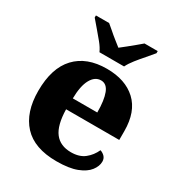

<svg xmlns="http://www.w3.org/2000/svg" viewBox="-182 -888 950 1020"><g transform="rotate(30 293.0 -378.0)"><path d="M314 10Q178 10 111 -62.5Q44 -135 44 -266Q44 -406 111.5 -478Q179 -550 302 -550Q416 -550 481.5 -489Q547 -428 547 -309V-255H221Q223 -158 257 -114Q291 -70 357 -70Q408 -70 439.5 -95Q471 -120 488 -158Q504 -153 515.5 -141Q527 -129 527 -110Q527 -82 505.5 -54Q484 -26 437.5 -8Q391 10 314 10ZM373 -323Q373 -398 357 -439.5Q341 -481 306 -481Q269 -481 246.5 -440.5Q224 -400 223 -323ZM223 -606Q213 -629 191.5 -655.5Q170 -682 147.5 -708Q125 -734 109 -753V-766H190Q203 -756 222 -739Q241 -722 262 -705.5Q283 -689 298 -677Q313 -689 334 -705.5Q355 -722 375 -739Q395 -756 407 -766H488V-753Q473 -734 450 -708Q427 -682 406 -655.5Q385 -629 374 -606Z"/></g></svg>

Font: Noto Serif Ethiopic ExtraBold
Style: Regular
Weight: 800
Version: Version 2.102